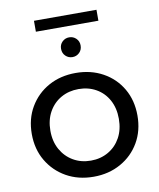

<svg xmlns="http://www.w3.org/2000/svg" viewBox="-91 -908 818 986"><g transform="rotate(-10 317.5 -415.0)"><path d="M318 6Q238 6 176 -29Q114 -64 78 -125Q42 -186 42 -265Q42 -344 78 -405Q114 -466 176 -500.5Q238 -535 318 -535Q397 -535 459.5 -500.5Q522 -466 557.5 -405Q593 -344 593 -265Q593 -186 557.5 -125Q522 -64 459.5 -29Q397 6 318 6ZM318 -78Q369 -78 409.5 -101.5Q450 -125 473 -167Q496 -209 496 -265Q496 -321 473 -363Q450 -405 409.5 -428Q369 -451 318 -451Q267 -451 226.5 -428Q186 -405 162.5 -363Q139 -321 139 -265Q139 -209 162.5 -167Q186 -125 226.5 -101.5Q267 -78 318 -78ZM317 -618Q296 -618 281 -632.5Q266 -647 266 -670Q266 -692 281 -706.5Q296 -721 317 -721Q338 -721 353 -706.5Q368 -692 368 -670Q368 -647 353 -632.5Q338 -618 317 -618ZM154 -779V-836H480V-779Z"/></g></svg>

Font: Montserrat Medium
Style: Regular
Weight: 500
Designer: Julieta Ulanovsky
Foundry: Julieta Ulanovsky
Version: Version 9.000; ttfautohint (v1.8.4.7-5d5b)